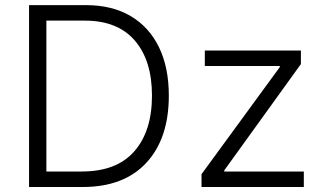

<svg xmlns="http://www.w3.org/2000/svg" viewBox="-20 -748 1302 768"><path d="M311 0H96.2V-727.5H323.7Q427.7 -727.5 502 -684.1Q576.2 -640.6 615.7 -559.6Q655.3 -478.5 655.3 -365.7Q655.3 -193.8 565.4 -96.9Q475.6 0 311 0ZM165.5 -62H307.1Q446.3 -62 517.1 -142.6Q587.9 -223.1 587.9 -365.7Q587.9 -505.9 519.3 -585.7Q450.7 -665.5 319.3 -665.5H165.5ZM786.1 0V-51.3L1099.1 -479.5V-483.9H799.3V-545.9H1183.6V-491.7L877 -66.4V-62H1195.3V0Z"/></svg>

Font: Inter Light
Style: Regular
Weight: 300
Designer: Rasmus Andersson
Foundry: rsms
Version: Version 4.000;git-a52131595